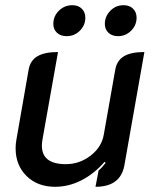

<svg xmlns="http://www.w3.org/2000/svg" viewBox="-20 -709 596 738"><path d="M458 -73Q443 9 347 9L359 -54Q370 -62 386 -83L382 -87Q342 -41 293 -16Q244 9 192 9Q124 9 82 -32.5Q40 -74 40 -139Q40 -156 43 -172L90 -441Q96 -476 123.5 -492.5Q151 -509 203 -509L144 -177Q141 -162 141 -149Q141 -78 233 -78Q286 -78 328.5 -111Q371 -144 379 -192L423 -441Q429 -476 456 -492.5Q483 -509 535 -509ZM185 -617Q185 -647 206.5 -668Q228 -689 258 -689Q281 -689 294.5 -675.5Q308 -662 308 -641Q308 -612 287 -591Q266 -570 236 -570Q213 -570 199 -583Q185 -596 185 -617ZM383 -617Q383 -646 404 -667.5Q425 -689 455 -689Q478 -689 491.5 -675.5Q505 -662 505 -641Q505 -612 484 -591Q463 -570 434 -570Q411 -570 397 -583Q383 -596 383 -617Z"/></svg>

Font: K2D Medium
Style: Italic
Weight: 500
Italic angle: -10°
Designer: Katatrad Aksorn Co.,Ltd.
Foundry: Cadson Demak Co.,Ltd.
Version: Version 1.000; ttfautohint (v1.6)